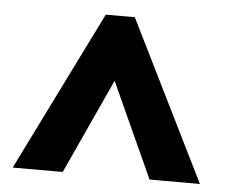

<svg xmlns="http://www.w3.org/2000/svg" viewBox="-41 -763 667 566"><g transform="rotate(5 292.5 -480.5)"><path d="M250 -717H336L570 -244H421L293 -525L164 -244H16Z"/></g></svg>

Font: Noto Sans Gurmukhi UI Black
Style: Regular
Weight: 900
Designer: Jelle Bosma - Monotype Design Team
Foundry: Monotype Imaging Inc.
Version: Version 2.004; ttfautohint (v1.8.4.7-5d5b)